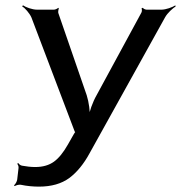

<svg xmlns="http://www.w3.org/2000/svg" viewBox="-20 -685 674 715"><path d="M581 -649H526C521 -649 513 -653 512 -656L507 -654C509 -651 509 -641 506 -637L340 -331C325 -305 312 -268 310 -248H314C316 -268 311 -305 303 -330L197 -637C196 -642 198 -651 199 -654L197 -656C194 -653 186 -649 181 -649H118C100 -649 76 -658 66 -665L62 -662C73 -655 90 -636 97 -620L256 -201C256 -199 260 -191 262 -191L263 -195C261 -195 255 -187 254 -184L233 -147C216 -117 199 -96 181 -83C163 -70 140 -63 111 -63C95 -63 79 -65 62 -68C56 -69 50 -74 48 -78L44 -75C47 -72 50 -65 49 -59L44 -16C43 -9 37 2 32 5L35 8C39 5 50 2 57 3C81 8 104 10 125 10C172 10 209 -1 238 -22C266 -43 292 -74 314 -115L595 -621C604 -637 623 -654 634 -661L633 -665C622 -658 598 -649 581 -649Z"/></svg>

Font: Gamestation Storm Oblique 
Style: Italic
Weight: 400
Designer: Jonas Hecksher
Foundry: Jonas Hecksher, Playtypeª, e-types AS
Version: Version 1.003